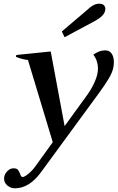

<svg xmlns="http://www.w3.org/2000/svg" viewBox="-20 -785 635 1037"><path d="M329 -584 314 -615 454 -734Q462 -743 479.5 -754Q497 -765 516 -765Q533 -765 541 -757Q549 -749 549 -737Q549 -731 548 -728Q542 -699 495 -673ZM595 -450Q595 -435 592 -420Q587 -394 567.5 -361Q548 -328 515 -283L203 143Q139 232 60 232Q38 232 20 217Q2 202 2 180Q2 173 3 170Q6 153 20.5 138.5Q35 124 53 124Q69 124 76 131.5Q83 139 88 153Q91 162 94 166.5Q97 171 103 171Q112 171 133 154Q154 137 172 112L265 -17L131 -461Q101 -464 66 -478L68 -488L254 -507L329 -104L451 -272Q476 -307 492.5 -345Q509 -383 509 -414Q509 -457 484 -490Q502 -502 516.5 -507.5Q531 -513 549 -513Q571 -513 583 -495.5Q595 -478 595 -450Z"/></svg>

Font: Trirong SemiBold
Style: Italic
Weight: 600
Italic angle: -12°
Designer: Katatrad Team
Foundry: CadsonDemak
Version: Version 1.001